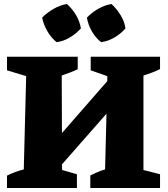

<svg xmlns="http://www.w3.org/2000/svg" viewBox="-20 -941 840 961"><path d="M15 0V-62Q55 -82 99 -93L111 -560L15 -589V-657H369V-595Q352 -586 330.5 -578Q309 -570 289 -563L290 -275L517 -535V-560L434 -589V-657H781V-595Q743 -577 698 -563V-90L781 -69V0H432V-63Q450 -72 469 -80Q488 -88 506 -93L513 -372L290 -118L291 -90L365 -69V0ZM315 -921Q342 -897 360.5 -865.5Q379 -834 385 -799Q362 -773 329.5 -753.5Q297 -734 263 -730Q237 -751 217.5 -784Q198 -817 191 -853Q216 -878 248 -896.5Q280 -915 315 -921ZM538 -921Q564 -897 583.5 -865.5Q603 -834 608 -799Q586 -773 553 -753.5Q520 -734 486 -730Q459 -751 440 -784Q421 -817 415 -853Q439 -878 471 -896.5Q503 -915 538 -921Z"/></svg>

Font: Piazzolla ExtraBold
Style: Regular
Weight: 800
Designer: Juan Pablo del Peral
Foundry: Huerta Tipografica
Version: Version 1.330